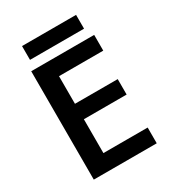

<svg xmlns="http://www.w3.org/2000/svg" viewBox="-208 -1002 1016 1120"><g transform="rotate(-30 300.0 -442.0)"><path d="M90 0V-730H514V-624H216V-438H504V-334H216V-106H514V0ZM117 -791V-884H481V-791Z"/></g></svg>

Font: M PLUS Code Latin Expanded SemiBold
Style: Regular
Weight: 600
Width: 7
Designer: Coji Morishita
Foundry: UNDERFOREST DESIGN
Version: Version 1.002; ttfautohint (v1.8.3)